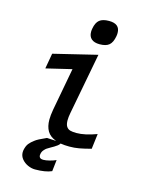

<svg xmlns="http://www.w3.org/2000/svg" viewBox="-138 -848 875 1125"><g transform="rotate(15 300.0 -285.5)"><path d="M292 5Q288 12.5 279.2 19.2Q270.5 26 260.5 31.8Q250.5 37.5 243.5 41.5Q226.5 51.5 220.2 55.5Q214 59.5 205 69.8Q196 80 193.5 94L192.5 102Q192.5 112.5 199 118Q205.5 123.5 217.5 123.5Q234 123.5 257 117.5Q280 111.5 294.5 104.5L286.5 174Q249.5 190.5 186 190.5Q164.5 190.5 142.2 180.5Q120 170.5 105.2 152.5Q90.5 134.5 90.5 111.5Q90.5 107.5 91.5 99.5Q97 72 109 57.2Q121 42.5 139 29.5Q154 17 206.5 -6L262.5 -3Q225 -16.5 208.5 -44.2Q192 -72 192 -113.5Q192 -139.5 198.5 -176L246.5 -434L91.5 -397L108 -490.5L371.5 -554.5L301 -182.5Q296 -157 296 -137.5Q296 -112.5 304.5 -99.5Q313 -86.5 327.5 -82.5Q342 -78.5 365 -78.5Q416.5 -78.5 487.5 -105L476 -12.5Q432 -1 404 4Q376 9 345.5 9Q317 9 292 5ZM295 -673.5Q295 -684 297 -693.5Q303.5 -731 323 -746.8Q342.5 -762.5 381 -762.5Q447 -762.5 447 -707Q447 -696 445 -686Q438 -648 419.2 -632Q400.5 -616 361.5 -616Q329 -616 312 -630.8Q295 -645.5 295 -673.5Z"/></g></svg>

Font: JuliaMono Medium
Style: Italic
Weight: 500
Italic angle: -9°
Monospace: yes
Designer: cormullion
Foundry: corm
Version: Version 0.054; ttfautohint (v1.8.4)